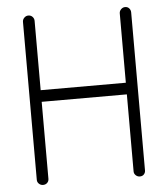

<svg xmlns="http://www.w3.org/2000/svg" viewBox="-52 -762 720 822"><g transform="rotate(-5 308.0 -351.0)"><path d="M100 13Q90 13 82.5 6Q75 -1 75 -11V-690Q75 -700 82.5 -707.5Q90 -715 100 -715Q111 -715 118 -707.5Q125 -700 125 -690V-392H491V-690Q491 -700 498.5 -707.5Q506 -715 516 -715Q527 -715 533.5 -707.5Q540 -700 540 -690V-11Q540 -1 533.5 6Q527 13 516 13Q506 13 498.5 6Q491 -1 491 -11V-342H125V-11Q125 -1 118 6Q111 13 100 13Z"/></g></svg>

Font: Zen Kurenaido
Style: Regular
Weight: 400
Designer: Yoshimichi Ohira
Foundry: Positype
Version: Version 1.001